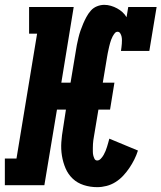

<svg xmlns="http://www.w3.org/2000/svg" viewBox="-41 -764 666 792"><path d="M360 8Q331 8 304.5 -0.5Q278 -9 259 -27Q240 -45 229.5 -69.5Q219 -94 214.5 -121.5Q210 -149 212 -177.5Q214 -206 219 -234L231 -312H194L142 0H-21V-110H27L112 -625H79V-735H263L212 -423H250L271 -549Q273 -564 276 -578.5Q279 -593 282.5 -608Q286 -623 291 -637.5Q296 -652 302 -666Q308 -680 315.5 -694Q323 -708 333.5 -720Q344 -732 359 -738Q374 -744 389 -744Q403 -744 416.5 -740Q430 -736 442 -729.5Q454 -723 464 -714Q474 -705 481 -693L488 -735H605L575 -554H458Q459 -561 460 -568.5Q461 -576 461.5 -583.5Q462 -591 462 -598.5Q462 -606 460.5 -613Q459 -620 455 -626.5Q451 -633 444 -633Q437 -633 432 -626.5Q427 -620 423.5 -613.5Q420 -607 417.5 -600Q415 -593 413 -586Q411 -579 409.5 -572.5Q408 -566 406.5 -559Q405 -552 403.5 -545Q402 -538 401 -531L383 -423H431L413 -312H365L349 -216Q348 -209 346.5 -201Q345 -193 344 -185.5Q343 -178 342.5 -170Q342 -162 342 -154.5Q342 -147 342 -139Q342 -131 343.5 -124Q345 -117 348.5 -109.5Q352 -102 360 -102Q368 -102 375 -109.5Q382 -117 386.5 -125Q391 -133 394.5 -141.5Q398 -150 400.5 -158.5Q403 -167 405.5 -175.5Q408 -184 410 -192L528 -143Q522 -124 513 -106Q504 -88 492.5 -71Q481 -54 467 -39Q453 -24 435.5 -13Q418 -2 398.5 3Q379 8 360 8Z"/></svg>

Font: Iosevka Curly Slab XBdEx
Style: Italic
Weight: 800
Width: 7
Italic angle: -9°
Monospace: yes
Designer: Belleve Invis
Foundry: Belleve Invis
Version: Version 11.1.0; ttfautohint (v1.8.3)